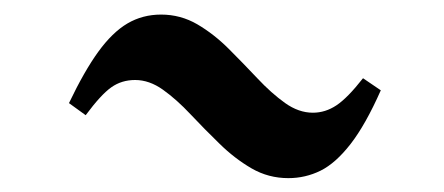

<svg xmlns="http://www.w3.org/2000/svg" viewBox="-20 -418 625 270"><path d="M385.5 -167.5Q357.5 -167.5 333.8 -181.2Q310 -195 288.8 -215.8Q267.5 -236.5 248 -257.2Q228.5 -278 209.2 -291.8Q190 -305.5 170 -305.5Q151 -305.5 136.5 -295.2Q122 -285 100.5 -256L77 -273Q98.5 -318 118.2 -345.2Q138 -372.5 159.2 -385Q180.5 -397.5 206.5 -397.5Q234 -397.5 257.5 -383.8Q281 -370 301.8 -349.2Q322.5 -328.5 342 -307.8Q361.5 -287 380.8 -273.2Q400 -259.5 420 -259.5Q437.5 -259.5 453 -269.8Q468.5 -280 490.5 -308L515.5 -291Q494 -242.5 473 -215.5Q452 -188.5 430.8 -178Q409.5 -167.5 385.5 -167.5Z"/></svg>

Font: Merriweather 120pt
Style: Bold Italic
Weight: 700
Italic angle: -7.8°
Version: Version 2.101